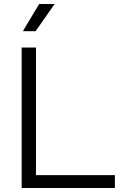

<svg xmlns="http://www.w3.org/2000/svg" viewBox="-20 -946 612 966"><path d="M89 0V-707H161V-65H558V0ZM95 -789 177 -926H255L159 -789Z"/></svg>

Font: Onest Light
Style: Regular
Weight: 300
Designer: Dmitri Voloshin, Andrey Kudryavtsev
Foundry: Dmitri Voloshin, Andrey Kudryavtsev
Version: Version 1.000;gftools[0.9.33]